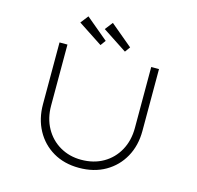

<svg xmlns="http://www.w3.org/2000/svg" viewBox="-126 -1031 1199 1169"><g transform="rotate(15 474.0 -446.0)"><path d="M471 7Q378 7 308 -34Q238 -75 199 -147Q160 -219 160 -311V-700H210V-316Q210 -236 244 -174.5Q278 -113 337.5 -78.5Q397 -44 471 -44Q550 -44 610 -78.5Q670 -113 704 -174.5Q738 -236 738 -316V-700H787V-310Q787 -218 747.5 -146.5Q708 -75 637 -34Q566 7 471 7ZM559 -749 405 -850 443 -899 583 -782ZM405 -749 251 -850 289 -899 429 -782Z"/></g></svg>

Font: Lexend Mega ExtraLight
Style: Regular
Weight: 250
Version: Version 1.007